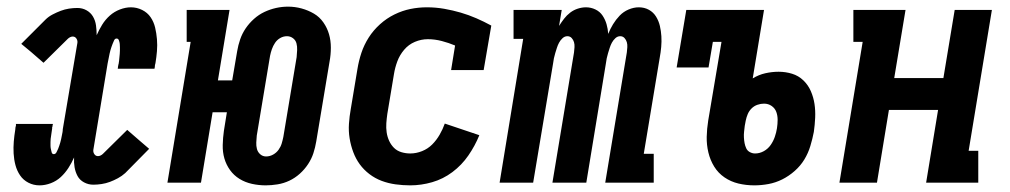

<svg xmlns="http://www.w3.org/2000/svg" viewBox="-20 -550 3040 578"><path d="M99 8Q81 8 65.5 0Q50 -8 40.5 -22Q31 -36 26.5 -53Q22 -70 21 -88Q20 -106 21.5 -124Q23 -142 26 -160Q26 -163 26.5 -166Q27 -169 28 -172Q28 -173 28 -174.5Q28 -176 28 -177H139Q139 -176 139 -174.5Q139 -173 138 -172Q138 -171 138 -169.5Q138 -168 137 -167V-165Q137 -165 137 -164.5Q137 -164 137 -163Q136 -158 135.5 -153Q135 -148 134 -142.5Q133 -137 132.5 -132Q132 -127 132 -122Q132 -117 132 -112Q132 -107 133 -102Q134 -97 135.5 -91.5Q137 -86 142 -86Q147 -86 150 -91.5Q153 -97 155 -102Q157 -107 158.5 -111.5Q160 -116 161.5 -121Q163 -126 164 -131Q165 -136 166 -141Q167 -146 168 -151Q169 -156 169 -161L213 -421Q214 -428 210 -434Q206 -440 199 -440Q195 -440 191 -438Q187 -436 184 -433L111 -361L73 -394L44 -418L117 -491Q126 -500 138.5 -506.5Q151 -513 163 -517.5Q175 -522 187.5 -524Q200 -526 213 -526Q228 -526 240.5 -519Q253 -512 260 -500Q267 -488 269 -473.5Q271 -459 271 -444Q278 -460 287.5 -475.5Q297 -491 310.5 -503Q324 -515 341 -521.5Q358 -528 374 -528Q392 -528 408 -520Q424 -512 433.5 -498Q443 -484 447 -467Q451 -450 452.5 -432Q454 -414 452.5 -396Q451 -378 448 -360Q447 -357 446.5 -354Q446 -351 446 -348Q446 -347 445.5 -345.5Q445 -344 445 -343H334Q335 -344 335 -345.5Q335 -347 335 -348Q335 -349 335.5 -350.5Q336 -352 336 -353V-355Q336 -355 336.5 -355.5Q337 -356 337 -357Q338 -362 338.5 -367Q339 -372 339.5 -377.5Q340 -383 340.5 -388Q341 -393 341 -398Q341 -403 341 -408Q341 -413 340.5 -418Q340 -423 338 -428.5Q336 -434 331 -434Q326 -434 323.5 -428.5Q321 -423 319 -418Q317 -413 315.5 -408.5Q314 -404 312.5 -399Q311 -394 310 -389Q309 -384 308 -379Q307 -374 306 -369Q305 -364 304 -359L261 -99Q260 -92 264 -86Q268 -80 275 -80Q279 -80 283 -82Q287 -84 290 -87L363 -159L401 -126L429 -102L357 -29Q347 -20 335 -13.5Q323 -7 311 -2.5Q299 2 286 4Q273 6 261 6Q246 6 233 -1Q220 -8 213.5 -20Q207 -32 204.5 -46.5Q202 -61 203 -76Q196 -60 186 -44.5Q176 -29 163 -17Q150 -5 133 1.5Q116 8 99 8Z M780 8Q759 8 738.5 3.5Q718 -1 701 -11.5Q684 -22 672.5 -38Q661 -54 655.5 -73Q650 -92 650.5 -113.5Q651 -135 654 -156L663 -212H620L585 0H484L554 -424H542V-520H671L636 -308H679L694 -396Q697 -414 703 -431.5Q709 -449 719.5 -464.5Q730 -480 744.5 -493Q759 -506 776 -514Q793 -522 811 -526Q829 -530 847 -530Q868 -530 888 -524.5Q908 -519 925 -509Q942 -499 953.5 -482.5Q965 -466 970.5 -447Q976 -428 976 -406.5Q976 -385 972 -364L932 -124Q929 -106 923.5 -89Q918 -72 907.5 -56Q897 -40 882.5 -27Q868 -14 851 -6Q834 2 815.5 5Q797 8 780 8ZM781 -79Q792 -79 802 -84.5Q812 -90 818.5 -99Q825 -108 828 -118Q831 -128 833 -138L873 -378Q874 -389 874.5 -399.5Q875 -410 872.5 -419.5Q870 -429 862 -435Q854 -441 844 -441Q833 -441 823.5 -435.5Q814 -430 808 -421Q802 -412 798.5 -402Q795 -392 793 -382L753 -142Q752 -131 751.5 -121Q751 -111 753.5 -101.5Q756 -92 763.5 -85.5Q771 -79 781 -79Z M1215 8Q1193 8 1171 5Q1149 2 1129 -5.5Q1109 -13 1092 -26Q1075 -39 1063 -55.5Q1051 -72 1043.5 -92Q1036 -112 1032.5 -133.5Q1029 -155 1030.5 -177.5Q1032 -200 1036 -222L1056 -342Q1060 -367 1068 -391Q1076 -415 1090 -437Q1104 -459 1124 -477Q1144 -495 1167.5 -506.5Q1191 -518 1215.5 -523Q1240 -528 1265 -528Q1292 -528 1317.5 -523.5Q1343 -519 1367 -512Q1391 -505 1414 -495Q1437 -485 1459 -473L1436 -339H1338L1350 -413Q1331 -421 1310 -426.5Q1289 -432 1268 -432Q1248 -432 1229 -424Q1210 -416 1196.5 -400Q1183 -384 1176 -365Q1169 -346 1166 -327L1146 -207Q1144 -193 1143 -179Q1142 -165 1144 -151.5Q1146 -138 1151.5 -126Q1157 -114 1166 -105Q1175 -96 1188 -92Q1201 -88 1215 -88Q1233 -88 1250.5 -95Q1268 -102 1281 -115Q1294 -128 1303.5 -144.5Q1313 -161 1319 -178L1423 -143Q1410 -111 1390 -82Q1370 -53 1342 -32Q1314 -11 1281 -1.5Q1248 8 1215 8Z M1484 0 1555 -433H1526V-520H1671L1663 -472Q1670 -483 1678 -493.5Q1686 -504 1696.5 -512Q1707 -520 1719.5 -524Q1732 -528 1744 -528Q1744 -528 1744 -528Q1744 -528 1744 -528Q1759 -528 1772.5 -521.5Q1786 -515 1794 -503Q1802 -491 1806 -477Q1810 -463 1811 -448Q1817 -463 1825.5 -477Q1834 -491 1845.5 -503Q1857 -515 1872.5 -521.5Q1888 -528 1903 -528Q1903 -528 1903 -528Q1903 -528 1903 -528Q1920 -528 1933.5 -520.5Q1947 -513 1955 -500Q1963 -487 1966.5 -472Q1970 -457 1971 -441Q1972 -425 1970.5 -408.5Q1969 -392 1966 -376L1918 -87H1948V0H1802L1867 -392Q1868 -400 1868.5 -408Q1869 -416 1867 -423Q1865 -430 1860 -435.5Q1855 -441 1847 -441Q1839 -441 1832.5 -435Q1826 -429 1822 -421.5Q1818 -414 1815.5 -406Q1813 -398 1810.5 -390Q1808 -382 1806.5 -374.5Q1805 -367 1804 -359L1745 0H1643L1708 -392Q1709 -400 1709.5 -408Q1710 -416 1708 -423Q1706 -430 1701 -435.5Q1696 -441 1688 -441Q1680 -441 1673.5 -435Q1667 -429 1663 -421.5Q1659 -414 1656.5 -406Q1654 -398 1651.5 -390Q1649 -382 1647.5 -374.5Q1646 -367 1645 -359L1585 0Z M2251 8Q2226 8 2203 2.5Q2180 -3 2161 -16Q2142 -29 2130 -48.5Q2118 -68 2112.5 -91Q2107 -114 2107.5 -138Q2108 -162 2112 -187L2152 -424H2126L2113 -347H2017L2046 -520H2280L2246 -314Q2264 -325 2284 -329.5Q2304 -334 2324 -334Q2345 -334 2364.5 -328Q2384 -322 2398.5 -308Q2413 -294 2421 -275.5Q2429 -257 2432 -237Q2435 -217 2434 -195.5Q2433 -174 2430 -153Q2426 -132 2419.5 -110.5Q2413 -89 2401.5 -70Q2390 -51 2372.5 -35.5Q2355 -20 2335 -10Q2315 0 2293.5 4Q2272 8 2251 8ZM2253 -88Q2267 -88 2279.5 -95Q2292 -102 2300 -113.5Q2308 -125 2312.5 -138Q2317 -151 2319 -164Q2321 -177 2321 -189.5Q2321 -202 2317 -213Q2313 -224 2303 -231Q2293 -238 2280 -238Q2270 -238 2260 -234.5Q2250 -231 2242.5 -223.5Q2235 -216 2231 -206.5Q2227 -197 2225 -187L2222 -171Q2221 -162 2220 -153.5Q2219 -145 2219.5 -136Q2220 -127 2221.5 -119Q2223 -111 2226.5 -103.5Q2230 -96 2237.5 -92Q2245 -88 2253 -88Z M2507 0 2577 -424H2549V-520H2706L2672 -315H2820L2854 -520H2966L2896 -96H2925V0H2768L2804 -219H2656L2620 0Z"/></svg>

Font: Iosevka Gothic
Style: Bold Italic
Weight: 700
Italic angle: -9°
Monospace: yes
Designer: Belleve Invis
Foundry: Belleve Invis
Version: Version 15.5.1; ttfautohint (v1.8.4)